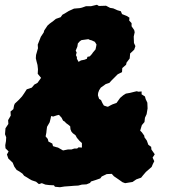

<svg xmlns="http://www.w3.org/2000/svg" viewBox="-20 -731 707 804"><path d="M231 53 210 51 206 45 186 44 170 42 155 36 143 40 131 30 113 24 104 19 93 12 81 5 74 -4 61 -13 50 -19 40 -33 33 -50 15 -67 9 -84 16 -97 3 -110 2 -123 5 -140 6 -156 1 -169 3 -194 15 -212 14 -228 25 -247 24 -264 36 -274 39 -290 42 -297 59 -313 72 -327 81 -340 92 -357 113 -364 124 -377 137 -384 152 -405 138 -422 139 -441 137 -459 133 -474 130 -487 131 -501 139 -529 138 -544 151 -577 163 -595 165 -603 179 -624 188 -632 203 -643 214 -652 234 -659 241 -669 255 -677 268 -685 290 -695 314 -697 323 -699 340 -705H361L386 -711L394 -706L424 -707L441 -698L454 -696L472 -688L486 -684L491 -672L511 -664L522 -657L521 -645L531 -634V-621L542 -605L544 -596L540 -578L541 -551L547 -538L542 -523L525 -507L523 -486L510 -469L508 -460L492 -446L491 -429L473 -420L465 -412L446 -393L438 -384L423 -379L402 -364L395 -353L391 -342L390 -332L395 -317L403 -312L409 -299L415 -289L427 -285L432 -284L443 -290L451 -294L468 -300L483 -321L496 -332L507 -339L524 -342L544 -347L553 -349L559 -347L573 -348V-336L587 -327L590 -316L597 -301L598 -277L594 -253L587 -238L585 -220L574 -207L567 -184L574 -177L584 -163L585 -156L595 -142L601 -125L613 -116L614 -105L628 -85L619 -71L626 -56L620 -44L615 -32L591 -11L579 3L571 13L551 20L535 31L504 36L493 32L476 20L457 7L448 -3L427 -2L406 8L400 16L380 23L361 29L357 35L342 41L323 42L308 46L289 47L278 48L250 50ZM309 -472 319 -478 334 -481 344 -485 346 -493 356 -495 365 -505 369 -511 380 -524 383 -538 384 -545 377 -556 364 -562 356 -564 350 -567 321 -563 314 -558 306 -549 304 -536 297 -519 301 -511 298 -500 302 -492V-485ZM244 -101 264 -105H279L291 -109H303L309 -114L323 -113V-132L313 -141L302 -154L296 -165L285 -173L279 -180L275 -190L274 -202L267 -208L256 -216L252 -221L244 -226L238 -238L227 -250L218 -248L203 -243L194 -245L192 -235L188 -219L177 -200L175 -185L174 -175L171 -160L180 -149L183 -138L199 -130L202 -119L215 -115L223 -113Z"/></svg>

Font: Winky Rough
Style: Bold Italic
Weight: 700
Italic angle: -8.97852°
Designer: Simon Atzbach
Foundry: typofactur
Version: Version 1.206; ttfautohint (v1.8.4.7-5d5b)